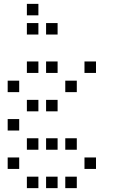

<svg xmlns="http://www.w3.org/2000/svg" viewBox="-20 -800 640 1000"><path d="M121 -780Q120 -780 120 -780Q120 -780 120 -779V-721Q120 -720 120 -720Q120 -720 121 -720H179Q180 -720 180 -720Q180 -720 180 -721V-779Q180 -780 180 -780Q180 -780 179 -780ZM121 -680Q120 -680 120 -680Q120 -680 120 -679V-621Q120 -620 120 -620Q120 -620 121 -620H179Q180 -620 180 -620Q180 -620 180 -621V-679Q180 -680 180 -680Q180 -680 179 -680ZM221 -680Q220 -680 220 -680Q220 -680 220 -679V-621Q220 -620 220 -620Q220 -620 221 -620H279Q280 -620 280 -620Q280 -620 280 -621V-679Q280 -680 280 -680Q280 -680 279 -680ZM121 -480Q120 -480 120 -480Q120 -480 120 -479V-421Q120 -420 120 -420Q120 -420 121 -420H179Q180 -420 180 -420Q180 -420 180 -421V-479Q180 -480 180 -480Q180 -480 179 -480ZM221 -480Q220 -480 220 -480Q220 -480 220 -479V-421Q220 -420 220 -420Q220 -420 221 -420H279Q280 -420 280 -420Q280 -420 280 -421V-479Q280 -480 280 -480Q280 -480 279 -480ZM421 -480Q420 -480 420 -480Q420 -480 420 -479V-421Q420 -420 420 -420Q420 -420 421 -420H479Q480 -420 480 -420Q480 -420 480 -421V-479Q480 -480 480 -480Q480 -480 479 -480ZM21 -380Q20 -380 20 -380Q20 -380 20 -379V-321Q20 -320 20 -320Q20 -320 21 -320H79Q80 -320 80 -320Q80 -320 80 -321V-379Q80 -380 80 -380Q80 -380 79 -380ZM321 -380Q320 -380 320 -380Q320 -380 320 -379V-321Q320 -320 320 -320Q320 -320 321 -320H379Q380 -320 380 -320Q380 -320 380 -321V-379Q380 -380 380 -380Q380 -380 379 -380ZM121 -280Q120 -280 120 -280Q120 -280 120 -279V-221Q120 -220 120 -220Q120 -220 121 -220H179Q180 -220 180 -220Q180 -220 180 -221V-279Q180 -280 180 -280Q180 -280 179 -280ZM221 -280Q220 -280 220 -280Q220 -280 220 -279V-221Q220 -220 220 -220Q220 -220 221 -220H279Q280 -220 280 -220Q280 -220 280 -221V-279Q280 -280 280 -280Q280 -280 279 -280ZM21 -180Q20 -180 20 -180Q20 -180 20 -179V-121Q20 -120 20 -120Q20 -120 21 -120H79Q80 -120 80 -120Q80 -120 80 -121V-179Q80 -180 80 -180Q80 -180 79 -180ZM121 -80Q120 -80 120 -80Q120 -80 120 -79V-21Q120 -20 120 -20Q120 -20 121 -20H179Q180 -20 180 -20Q180 -20 180 -21V-79Q180 -80 180 -80Q180 -80 179 -80ZM221 -80Q220 -80 220 -80Q220 -80 220 -79V-21Q220 -20 220 -20Q220 -20 221 -20H279Q280 -20 280 -20Q280 -20 280 -21V-79Q280 -80 280 -80Q280 -80 279 -80ZM321 -80Q320 -80 320 -80Q320 -80 320 -79V-21Q320 -20 320 -20Q320 -20 321 -20H379Q380 -20 380 -20Q380 -20 380 -21V-79Q380 -80 380 -80Q380 -80 379 -80ZM21 20Q20 20 20 20Q20 20 20 21V79Q20 80 20 80Q20 80 21 80H79Q80 80 80 80Q80 80 80 79V21Q80 20 80 20Q80 20 79 20ZM421 20Q420 20 420 20Q420 20 420 21V79Q420 80 420 80Q420 80 421 80H479Q480 80 480 80Q480 80 480 79V21Q480 20 480 20Q480 20 479 20ZM121 120Q120 120 120 120Q120 120 120 121V179Q120 180 120 180Q120 180 121 180H179Q180 180 180 180Q180 180 180 179V121Q180 120 180 120Q180 120 179 120ZM221 120Q220 120 220 120Q220 120 220 121V179Q220 180 220 180Q220 180 221 180H279Q280 180 280 180Q280 180 280 179V121Q280 120 280 120Q280 120 279 120ZM321 120Q320 120 320 120Q320 120 320 121V179Q320 180 320 180Q320 180 321 180H379Q380 180 380 180Q380 180 380 179V121Q380 120 380 120Q380 120 379 120Z"/></svg>

Font: Doto Medium
Style: Regular
Weight: 500
Monospace: yes
Version: Version 1.000